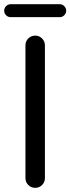

<svg xmlns="http://www.w3.org/2000/svg" viewBox="-23 -905 339 925"><path d="M99.6 -46.9V-686.5Q99.6 -706.1 113.3 -719.7Q127 -733.4 146.5 -733.4Q166 -733.4 179.7 -719.7Q193.4 -706.1 193.4 -686.5V-46.9Q193.4 -27.3 179.7 -13.7Q166 0 146.5 0Q127 0 113.3 -13.7Q99.6 -27.3 99.6 -46.9ZM28.3 -822.3Q15.6 -822.3 6.3 -831.5Q-2.9 -840.8 -2.9 -853.5Q-2.9 -866.2 6.3 -875.5Q15.6 -884.8 28.3 -884.8H264.6Q277.3 -884.8 286.6 -875.5Q295.9 -866.2 295.9 -853.5Q295.9 -840.8 286.6 -831.5Q277.3 -822.3 264.6 -822.3Z"/></svg>

Font: Gen Jyuu Gothic P Regular
Style: Regular
Weight: 400
Designer: [Source Han Sans]
Ryoko NISHIZUKA  (kana & ideographs); Paul D. Hunt (Latin, Greek & Cyrillic); Wenlong ZHANG  (bopomofo
Version: Version 1.002.20150607